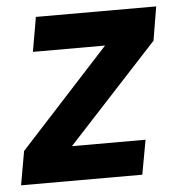

<svg xmlns="http://www.w3.org/2000/svg" viewBox="-58 -596 590 639"><g transform="rotate(-5 237.0 -277.0)"><path d="M487 -554 468 -441 167 -115H413L392 0H-13L7 -113L306 -439H65L85 -554Z"/></g></svg>

Font: Poppins SemiBold
Style: Italic
Weight: 600
Italic angle: -10°
Designer: Ninad Kale (Devanagari), Jonny Pinhorn (Latin)
Foundry: Indian Type Foundry
Version: Version 3.200;PS 1.000;hotconv 16.6.54;makeotf.lib2.5.65590